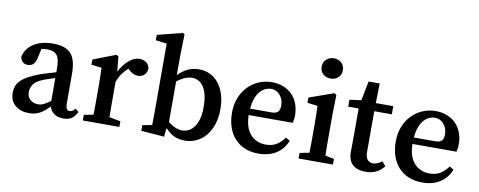

<svg xmlns="http://www.w3.org/2000/svg" viewBox="-64 -1031 3350 1344"><g transform="rotate(10 1611.5 -359.5)"><path d="M321 -259Q298 -252 277.5 -245Q257 -238 243 -233Q189 -212 172 -185.5Q155 -159 155 -132Q155 -112 160.5 -100Q166 -88 175 -79Q197 -57 233 -57Q253 -57 271.5 -65.5Q290 -74 321 -97ZM522 -53Q503 -16 480.5 -3Q458 10 426 10Q384 10 359 -8Q334 -26 325 -57Q307 -39 290.5 -25.5Q274 -12 257.5 -3Q241 6 222 10.5Q203 15 180 15Q123 15 84 -16.5Q45 -48 45 -108Q45 -130 52 -151Q59 -172 78.5 -192.5Q98 -213 132.5 -232Q167 -251 221 -270Q241 -277 267.5 -284.5Q294 -292 321 -300V-327Q321 -395 300.5 -421Q280 -447 231 -447Q222 -447 211.5 -446Q201 -445 190 -443L176 -379Q164 -316 114 -316Q92 -316 78 -329Q64 -342 61 -363Q71 -421 125 -457.5Q179 -494 266 -494Q352 -494 391.5 -452Q431 -410 431 -306V-96Q431 -49 460 -49Q471 -49 479 -54.5Q487 -60 494 -68L499 -73Z M740 -378Q768 -432 805 -463Q842 -494 880 -494Q901 -494 923 -482Q945 -470 951 -439Q951 -410 933 -392.5Q915 -375 886 -375Q851 -375 819 -408L814 -413Q791 -393 772.5 -367Q754 -341 741 -306V-210Q741 -178 741 -135.5Q741 -93 742 -55L822 -40V0H562V-40L629 -53Q630 -90 630 -133.5Q630 -177 630 -210V-264Q630 -305 629 -330.5Q628 -356 627 -386L554 -395V-432L715 -494L730 -484Z M1158 -94Q1211 -52 1258 -52Q1283 -52 1305 -63.5Q1327 -75 1343.5 -98Q1360 -121 1369.5 -155.5Q1379 -190 1379 -237Q1379 -332 1348 -379.5Q1317 -427 1264 -427Q1217 -427 1158 -383ZM1155 -427Q1187 -460 1223 -477Q1259 -494 1303 -494Q1344 -494 1379.5 -477.5Q1415 -461 1441 -429Q1467 -397 1482 -350.5Q1497 -304 1497 -243Q1497 -184 1481 -136Q1465 -88 1437 -54.5Q1409 -21 1370.5 -3Q1332 15 1288 15Q1249 15 1216 1Q1183 -13 1154 -45H1148L1142 13L978 0V-40L1046 -53Q1047 -91 1047 -134.5Q1047 -178 1047 -210V-632L968 -642V-680L1145 -725L1159 -717L1155 -575Z M1851 -285Q1887 -285 1899.5 -300Q1912 -315 1912 -342Q1912 -387 1886.5 -417Q1861 -447 1823 -447Q1804 -447 1784 -438.5Q1764 -430 1746.5 -411Q1729 -392 1717 -361Q1705 -330 1701 -285ZM1699 -239Q1701 -148 1743 -102Q1785 -56 1852 -56Q1898 -56 1928.5 -75.5Q1959 -95 1984 -129L2013 -111Q1990 -51 1938 -18Q1886 15 1813 15Q1760 15 1717.5 -2Q1675 -19 1644.5 -51.5Q1614 -84 1597.5 -130.5Q1581 -177 1581 -236Q1581 -293 1599.5 -340.5Q1618 -388 1650.5 -422Q1683 -456 1727 -475Q1771 -494 1821 -494Q1865 -494 1901.5 -479.5Q1938 -465 1964 -439Q1990 -413 2004.5 -375.5Q2019 -338 2019 -292Q2019 -277 2017 -263.5Q2015 -250 2012 -239Z M2219 -590Q2187 -590 2165 -610Q2143 -630 2143 -662Q2143 -694 2165 -714Q2187 -734 2219 -734Q2251 -734 2272.5 -714Q2294 -694 2294 -662Q2294 -630 2272.5 -610Q2251 -590 2219 -590ZM2340 -40V0H2096V-40L2164 -53Q2165 -91 2165 -134Q2165 -177 2165 -210V-260Q2165 -301 2164 -328.5Q2163 -356 2162 -386L2089 -395V-432L2264 -494L2279 -484L2276 -345V-210Q2276 -177 2276 -133.5Q2276 -90 2277 -53Z M2703 -52Q2684 -25 2651 -7.5Q2618 10 2571 10Q2514 10 2481 -19Q2448 -48 2448 -109Q2448 -134 2448.5 -154.5Q2449 -175 2449 -204V-418H2375V-467L2458 -478L2485 -616H2564L2561 -476H2685V-418H2560V-129Q2560 -91 2575 -74Q2590 -57 2614 -57Q2627 -57 2642.5 -62.5Q2658 -68 2677 -83Z M3015 -285Q3051 -285 3063.5 -300Q3076 -315 3076 -342Q3076 -387 3050.5 -417Q3025 -447 2987 -447Q2968 -447 2948 -438.5Q2928 -430 2910.5 -411Q2893 -392 2881 -361Q2869 -330 2865 -285ZM2863 -239Q2865 -148 2907 -102Q2949 -56 3016 -56Q3062 -56 3092.5 -75.5Q3123 -95 3148 -129L3177 -111Q3154 -51 3102 -18Q3050 15 2977 15Q2924 15 2881.5 -2Q2839 -19 2808.5 -51.5Q2778 -84 2761.5 -130.5Q2745 -177 2745 -236Q2745 -293 2763.5 -340.5Q2782 -388 2814.5 -422Q2847 -456 2891 -475Q2935 -494 2985 -494Q3029 -494 3065.5 -479.5Q3102 -465 3128 -439Q3154 -413 3168.5 -375.5Q3183 -338 3183 -292Q3183 -277 3181 -263.5Q3179 -250 3176 -239Z"/></g></svg>

Font: Source Serif Pro Semibold
Style: Regular
Weight: 600
Designer: Frank Grießhammer
Foundry: Adobe Systems Incorporated
Version: Version 1.014;PS Version 1.0;hotconv 1.0.73;makeotf.lib2.5.5